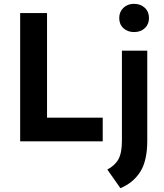

<svg xmlns="http://www.w3.org/2000/svg" viewBox="-20 -736 854 1000"><path d="M85 -668H225V-123H515V0H85ZM747 -472V-3Q747 102 710 159.5Q673 217 607 244L539 147Q579 126 597 93Q615 60 615 -3V-472ZM678 -716Q644 -716 622.5 -695Q601 -674 601 -642Q601 -609 623 -589Q645 -569 678 -569Q713 -569 734.5 -589.5Q756 -610 756 -642Q756 -675 734 -695.5Q712 -716 678 -716Z"/></svg>

Font: Madhuban SemiBold
Style: Regular
Weight: 600
Designer: jaikishan Patel
Foundry: MagicType
Version: Version 1.000